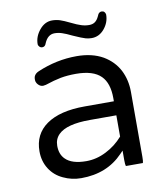

<svg xmlns="http://www.w3.org/2000/svg" viewBox="-77 -734 704 803"><g transform="rotate(-10 274.5 -332.0)"><path d="M237.3 -62.5Q175.8 -62.5 148.9 -89.8Q127.9 -110.4 127.9 -146.5Q127.9 -175.3 147 -194.3Q182.1 -229.5 281.2 -229.5H393.6V-139.2Q362.8 -104 321.8 -83.5Q280.8 -62.5 237.3 -62.5ZM468.3 -13.7Q470.7 -20 470.7 -39.1V-315.4Q470.7 -366.7 449.2 -408.7Q427.2 -450.2 384.3 -475.6Q337.9 -502 272.5 -502Q187 -502 106 -467.3Q90.8 -460.9 85.9 -448.7Q84 -442.9 84 -437.5Q84 -432.1 84.5 -429.2Q85 -426.3 86.4 -423.8Q88.4 -418.5 93.3 -413.6Q102.1 -404.3 113.8 -404.3L125.5 -406.2Q163.6 -418.9 191.9 -424.3Q221.2 -429.7 256.8 -429.7Q330.1 -429.7 362.8 -397Q393.6 -366.2 393.6 -302.7V-289.1H269.5Q164.1 -289.1 106.9 -249Q50.8 -209.5 50.8 -136.7Q50.8 -94.7 71.3 -62.3Q91.8 -29.8 127.9 -13.2Q163.6 3.9 204.1 3.9Q313.5 3.9 381.8 -67.4L393.6 -79.6V-39.1Q393.6 -20 396 -13.7ZM138.2 -563.5Q150.4 -563.5 154.8 -577.6Q169.4 -612.3 198.2 -612.3Q214.8 -612.3 230.5 -606.9Q245.6 -602.1 271.5 -589.4Q308.6 -572.8 323.2 -568.8Q335.4 -565.4 348.6 -565.4Q380.4 -565.4 402.6 -592Q424.8 -618.7 424.8 -651.9Q423.8 -659.2 419.4 -663.6Q415 -668 408.2 -668Q401.4 -668 396.5 -663.6Q392.6 -659.2 389.2 -650.4Q382.3 -635.3 372.3 -628.2Q362.3 -621.1 347.7 -621.1Q330.1 -621.1 314 -626.5Q298.3 -631.3 272.5 -644Q246.6 -656.7 230.7 -661.9Q214.8 -667 197.3 -667Q166.5 -667 143.8 -639.4Q121.1 -611.8 121.1 -580.1Q121.1 -573.7 126.2 -568.6Q131.3 -563.5 138.2 -563.5Z"/></g></svg>

Font: YuPearl-Light
Style: Light
Weight: 300
Designer: Max Yao
Foundry: Max-Everyday
Version: Version 1.011; ttfautohint (v1.8.3)